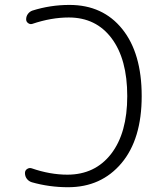

<svg xmlns="http://www.w3.org/2000/svg" viewBox="-20 -784 644 792"><path d="M83 -70.3Q83 -81.1 91.8 -86.9Q100.6 -92.8 110.4 -89.8Q186.5 -63.5 257.8 -63.5Q372.1 -63.5 438.5 -149.4Q504.9 -235.4 504.9 -387.7Q504.9 -540 440.4 -626Q376 -711.9 263.7 -711.9Q191.4 -711.9 113.3 -685.5Q104.5 -682.6 96.2 -688.5Q87.9 -694.3 87.9 -704.1Q87.9 -716.8 95.2 -726.6Q102.5 -736.3 113.3 -740.2Q187.5 -763.7 266.6 -763.7Q404.3 -763.7 484.4 -664.1Q564.5 -564.5 564.5 -387.7Q564.5 -210 481 -110.8Q397.5 -11.7 260.7 -11.7Q183.6 -11.7 111.3 -32.2Q98.6 -36.1 90.8 -46.4Q83 -56.6 83 -70.3Z"/></svg>

Font: irohamaru Light
Style: Regular
Weight: 200
Designer: [Source Han Sans]
Ryoko NISHIZUKA  (kana & ideographs); Paul D. Hunt (Latin, Greek & Cyrillic); Wenlong ZHANG  (bopomofo
Version: Version 1.01